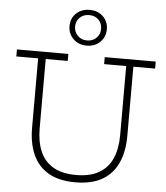

<svg xmlns="http://www.w3.org/2000/svg" viewBox="-65 -1083 990 1148"><g transform="rotate(5 430.0 -509.0)"><path d="M540.5 -752H846.5V-710H716V-293.5Q716 -201 685.5 -133Q655 -65 591.8 -28Q528.5 9 429.5 9Q331 9 268 -28Q205 -65 174.8 -133Q144.5 -201 144.5 -293.5V-710H13.5V-752H322V-710H190V-293.5Q190 -214 214.8 -156Q239.5 -98 292.5 -66.5Q345.5 -35 430.5 -35Q515.5 -35 569 -66.5Q622.5 -98 647.8 -156.2Q673 -214.5 673 -293.5V-710H540.5ZM426 -811Q377.5 -811 346 -842.2Q314.5 -873.5 314.5 -918.5Q314.5 -965.5 346 -995.5Q377.5 -1025.5 426 -1025.5Q475.5 -1025.5 507 -995.5Q538.5 -965.5 538.5 -918.5Q538.5 -872.5 507 -841.8Q475.5 -811 426 -811ZM426 -842Q460.5 -842 482.2 -864Q504 -886 504 -918.5Q504 -952 482.2 -973.2Q460.5 -994.5 426 -994.5Q392.5 -994.5 370.2 -973.2Q348 -952 348 -918.5Q348 -886 370.2 -864Q392.5 -842 426 -842Z"/></g></svg>

Font: Hepta Slab Light
Style: Regular
Weight: 300
Designer: Michael LaGattuta
Foundry: Michael LaGattuta
Version: Version 1.102